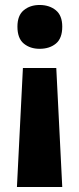

<svg xmlns="http://www.w3.org/2000/svg" viewBox="-20 -579 317 771"><path d="M72 -306H206L230 172H48ZM230 -472Q230 -425 204.5 -404Q179 -383 139 -383Q101 -383 75.5 -404Q50 -425 50 -472Q50 -517 75.5 -538Q101 -559 139 -559Q178 -559 204 -538Q230 -517 230 -472Z"/></svg>

Font: Noto Sans Khmer SemiCondensed ExtraBold
Style: Regular
Weight: 800
Width: 4
Designer: Danh Hong and the Monotype Design Team
Foundry: Monotype Imaging Inc.
Version: Version 2.004